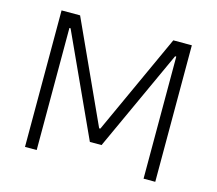

<svg xmlns="http://www.w3.org/2000/svg" viewBox="-100 -826 1074 951"><g transform="rotate(15 437.0 -350.0)"><path d="M103 0H163V-626H169L407 -107H467L705 -626H711V0H771V-700H676L440 -184H434L198 -700H103Z"/></g></svg>

Font: Fixel Display Light
Style: Regular
Weight: 300
Designer: AlfaBravo + MacPaw
Foundry: Kyrylo Tkachov, Marchela Mozhyna, Serhii Makarenko, Maria Weinstein, Zakhar Kryvoshyya
Version: Version 1.211